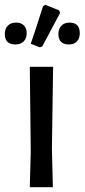

<svg xmlns="http://www.w3.org/2000/svg" viewBox="-41 -779 352 799"><path d="M125 -582 87 -597Q109 -660 138 -753L147 -759L205 -736L209 -725L135 -586ZM23 -594Q-21 -594 -21 -638Q-21 -659 -8.5 -672Q4 -685 26 -685Q46 -685 58 -673.5Q70 -662 70 -641Q70 -619 57.5 -606.5Q45 -594 23 -594ZM246 -594Q202 -594 202 -638Q202 -659 214.5 -672Q227 -685 248 -685Q291 -685 291 -641Q291 -619 279 -606.5Q267 -594 246 -594ZM180 -501 175 -159 179 0H83L87 -150L83 -501Z"/></svg>

Font: Alegreya Sans SC Medium
Style: Regular
Weight: 500
Designer: Juan Pablo del Peral
Foundry: Huerta Tipografica
Version: Version 2.001;PS 002.001;hotconv 1.0.88;makeotf.lib2.5.64775